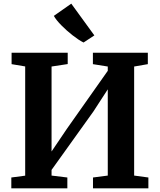

<svg xmlns="http://www.w3.org/2000/svg" viewBox="-20 -1032 875 1052"><path d="M42 0V-59.5L118 -69.5V-668L43.5 -680.5V-743H351V-681L262.5 -667.5V-202L347 -327L570.5 -644V-667.5L489 -680.5V-743H790V-680.5L715 -667.5V-70L793 -59.5V0H489.5V-59.5L570.5 -70V-542.5L492 -421.5L262.5 -101V-70L349 -59.5V0ZM437 -799.5Q411 -812.5 377.8 -838.5Q344.5 -864.5 316 -893.5Q287.5 -922.5 275 -945L370.5 -1012L497 -838L438.5 -799.5Z"/></svg>

Font: Merriweather
Style: Bold
Weight: 700
Designer: Eben Sorkin
Foundry: Eben Sorkin
Version: Version 2.100; ttfautohint (v1.7.19-72a1) -l 8 -r 50 -G 200 